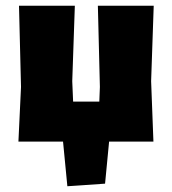

<svg xmlns="http://www.w3.org/2000/svg" viewBox="-20 -492 599 667"><path d="M44 0 53 -190 46 -472H240L231 -210L234 -139H325L327 -190L320 -472H514L505 -210L513 0H359L345 146L214 155L199 0Z"/></svg>

Font: Alegreya Sans Black
Style: Regular
Weight: 900
Designer: Juan Pablo del Peral
Foundry: Huerta Tipografica
Version: Version 2.007